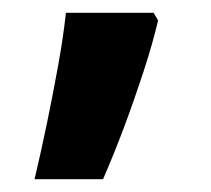

<svg xmlns="http://www.w3.org/2000/svg" viewBox="-20 -161 330 300"><path d="M34 119Q44 76.8 53.5 30.9Q63 -15 71 -59.5Q79 -104 83 -141H220L227 -129Q218 -91 204 -48.3Q190 -5.5 174 37.3Q158 80 141 119Z"/></svg>

Font: Noto Sans Gurmukhi
Style: Regular
Weight: 400
Designer: Jelle Bosma - Monotype Design Team
Foundry: Monotype Imaging Inc.
Version: Version 2.003